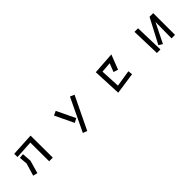

<svg xmlns="http://www.w3.org/2000/svg" viewBox="329 -1875 3342 3342"><g transform="rotate(-45 2000.0 -204.0)"><path d="M618 -439 283 -419 281 -499 707 -522 710 23H620ZM315 -227 302 -380 385 -387 397 -214 329 24 246 4Z M1673 -518 1752 -484 1461 119 1383 89ZM1242 -481 1321 -517 1485 -175 1408 -134Z M2290 -499 2701 -527 2595 -256 2511 -283 2571 -439 2380 -424 2398 -62 2703 -110 2712 -28 2314 29Z M3644 -384 3463 -19 3393 -62 3634 -520H3724L3725 16H3639ZM3263 -520H3351L3366 16H3279Z"/></g></svg>

Font: Moralerspace Krypton JPDOC
Style: Regular
Weight: 400
Version: v0.0.6; ttfautohint (v1.8.4.7-5d5b-dirty) -l 6 -r 45 -G 200 